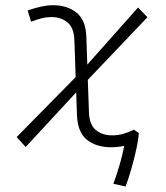

<svg xmlns="http://www.w3.org/2000/svg" viewBox="-20 -547 626 726"><path d="M77.1 8.8 43 -28.8 266.1 -255.4 261.2 -395.5Q259.8 -441.9 235.1 -462.2Q210.4 -482.4 176.3 -482.4Q155.3 -482.4 137 -477.8Q118.7 -473.1 97.7 -464.8L84.5 -507.3Q140.6 -527.3 180.7 -527.3Q233.9 -527.3 269.3 -499.3Q304.7 -471.2 306.6 -405.8L310.1 -302.7L502 -518.6L537.6 -481.9L312 -245.1L316.4 -122.1Q317.9 -75.7 342.3 -55.4Q366.7 -35.2 404.3 -35.2Q425.3 -35.2 444.8 -40.5Q464.4 -45.9 486.3 -56.6L504.9 -43.9Q503.4 -19.5 495.8 15.6Q488.3 50.8 477.5 88.4Q466.8 126 455.1 158.2L408.7 147.9Q423.3 108.4 433.6 72Q443.8 35.6 449.7 4.4Q426.3 9.8 399.9 9.8Q343.8 9.8 308.6 -18.6Q273.4 -46.9 271 -111.8L268.1 -197.8Z"/></svg>

Font: Cascadia Code ExtraLight
Style: Italic
Weight: 200
Italic angle: -10°
Monospace: yes
Designer: Aaron Bell
Foundry: Saja Typeworks
Version: Version 2404.023; ttfautohint (v1.8.4)